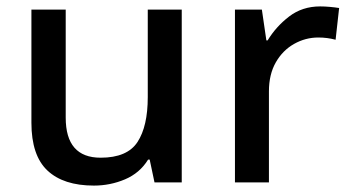

<svg xmlns="http://www.w3.org/2000/svg" viewBox="-20 -569 1095 599"><path d="M547 -539V0H462L447 -71H442Q416 -29 370 -9.5Q324 10 273 10Q178 10 128 -37Q78 -84 78 -186V-539H185V-202Q185 -77 294 -77Q377 -77 409 -126Q441 -175 441 -266V-539Z M979 -549Q993 -549 1009.5 -547.5Q1026 -546 1038 -544L1027 -445Q1001 -452 973 -452Q933 -452 897.5 -432Q862 -412 840.5 -374.5Q819 -337 819 -284V0H713V-539H797L811 -443H815Q841 -486 882 -517.5Q923 -549 979 -549Z"/></svg>

Font: Noto Sans Gurmukhi UI Medium
Style: Regular
Weight: 500
Designer: Jelle Bosma - Monotype Design Team
Foundry: Monotype Imaging Inc.
Version: Version 2.004; ttfautohint (v1.8.4.7-5d5b)